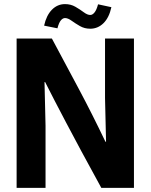

<svg xmlns="http://www.w3.org/2000/svg" viewBox="-20 -916 735 936"><path d="M61 -728H233Q301 -601 365 -481Q429 -361 494 -225H497L492 -438V-728H633V0H474Q418 -102 376 -180Q334 -258 302.5 -318Q271 -378 246 -426Q221 -474 200 -516H197L202 -303V0H61ZM458 -895 523 -881Q512 -830 484.5 -803Q457 -776 420 -776Q392 -776 369.5 -789Q347 -802 329 -815Q311 -828 297 -828Q286 -828 276.5 -816.5Q267 -805 260 -778L195 -791Q206 -841 233 -868.5Q260 -896 297 -896Q325 -896 347.5 -883Q370 -870 388 -856.5Q406 -843 420 -843Q431 -843 441 -855.5Q451 -868 458 -895Z"/></svg>

Font: Murecho SemiBold
Style: Regular
Weight: 600
Designer: Neil Summerour
Foundry: Positype
Version: Version 1.010; ttfautohint (v1.8.3)